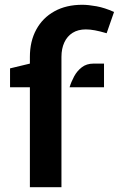

<svg xmlns="http://www.w3.org/2000/svg" viewBox="-20 -783 497 803"><path d="M105 0V-418H22V-497L105 -517V-545Q105 -610.5 131.8 -659.5Q158.5 -708.5 207.8 -735.8Q257 -763 324 -763Q349 -763 383.5 -756.8Q418 -750.5 457 -733L426 -644Q397 -652.5 376.8 -656.2Q356.5 -660 339 -660Q306.5 -660 283.8 -645.8Q261 -631.5 249 -605.5Q237 -579.5 237 -545V0ZM271 -418Q277.5 -440 289.8 -463Q302 -486 322 -501.5Q342 -517 371 -517H415V-418Z"/></svg>

Font: Expletus Sans
Style: Bold
Weight: 700
Version: Version 7.500